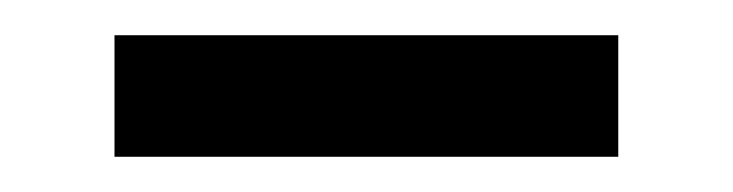

<svg xmlns="http://www.w3.org/2000/svg" viewBox="-20 -339 416 109"><path d="M45 -250V-319H331V-250Z"/></svg>

Font: Noto Serif TC ExtraLight ExtraBold
Style: Regular
Weight: 800
Version: Version 2.002-H1;hotconv 1.1.0;makeotfexe 2.6.0